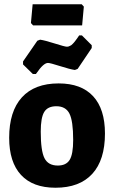

<svg xmlns="http://www.w3.org/2000/svg" viewBox="-20 -869 535 900"><path d="M363 -849 373 -838 365 -750H135L125 -761L133 -849ZM364 -703 410 -657V-644L344 -546L331 -541Q309 -544 262 -559Q215 -574 205 -574Q184 -574 152 -527Q149 -524 148 -522H134L88 -567V-581L155 -678L168 -683Q190 -680 237 -665Q284 -650 294 -650Q298 -650 301 -651Q304 -652 308 -654Q312 -656 314.5 -657.5Q317 -659 321 -663.5Q325 -668 327 -670Q329 -672 333 -677.5Q337 -683 338.5 -685Q340 -687 345 -694Q350 -701 351 -703ZM255 -478Q361 -478 416.5 -418Q472 -358 472 -243Q472 -119 412.5 -54Q353 11 240 11Q134 11 78.5 -49Q23 -109 23 -223Q23 -347 82.5 -412.5Q142 -478 255 -478ZM244 -371Q204 -371 187.5 -344.5Q171 -318 171 -252Q171 -162 188.5 -127.5Q206 -93 251 -93Q290 -93 306.5 -119.5Q323 -146 323 -213Q323 -302 305.5 -336.5Q288 -371 244 -371Z"/></svg>

Font: Alegreya Sans SC ExtraBold
Style: Regular
Weight: 800
Designer: Juan Pablo del Peral
Foundry: Huerta Tipografica
Version: Version 2.007